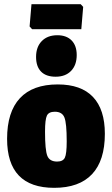

<svg xmlns="http://www.w3.org/2000/svg" viewBox="-20 -889 537 921"><path d="M367 -869 379 -856 370 -749H134L122 -762L131 -869ZM255 -720Q299 -720 323.5 -695Q348 -670 348 -625Q348 -577 321 -549Q294 -521 247 -521Q201 -521 177 -545.5Q153 -570 153 -616Q153 -664 180.5 -692Q208 -720 255 -720ZM257 -484Q369 -484 426 -424Q483 -364 483 -247Q483 -119 421.5 -53.5Q360 12 240 12Q14 12 14 -223Q14 -352 75.5 -418Q137 -484 257 -484ZM243 -353Q214 -353 205 -334.5Q196 -316 196 -257Q196 -169 207 -141.5Q218 -114 254 -114Q282 -114 291 -132.5Q300 -151 300 -211Q300 -298 289 -325.5Q278 -353 243 -353Z"/></svg>

Font: Alegreya Sans Black
Style: Regular
Weight: 900
Designer: Juan Pablo del Peral
Foundry: Huerta Tipografica
Version: Version 2.007